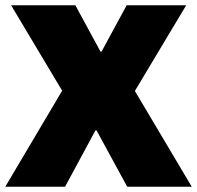

<svg xmlns="http://www.w3.org/2000/svg" viewBox="-35 -706 745 726"><path d="M475 -362 669 -686H444L349 -511H345L250 -686H7L200 -363L-15 0H211L326 -213H330L446 0H690Z"/></svg>

Font: Chivo Light
Style: Bold
Weight: 900
Designer: Hector Gatti
Foundry: Omnibus-Type
Version: Version 1.003;PS 001.003;hotconv 1.0.70;makeotf.lib2.5.58329